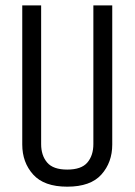

<svg xmlns="http://www.w3.org/2000/svg" viewBox="-20 -692 506 722"><path d="M331.1 -671.7H402.1V-148.5Q402.1 -81.3 361.3 -35.7Q320.6 10 232.8 10Q145.7 10 104.7 -35.7Q63.7 -81.3 63.7 -148.5V-671.7H134.7V-150.1Q134.7 -107.6 157.2 -81Q179.7 -54.3 232.8 -54.3Q286.1 -54.3 308.6 -80.9Q331.1 -107.4 331.1 -150.1Z"/></svg>

Font: Khand Variable Light
Style: Regular
Weight: 300
Designer: Satya Rajpurohit
Foundry: Indian Type Foundry
Version: Version 3.000